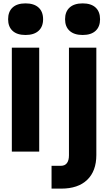

<svg xmlns="http://www.w3.org/2000/svg" viewBox="-20 -897 640 1136"><path d="M212 -615V0H50V-615ZM131 -690Q81 -690 54.5 -714.5Q28 -739 28 -783Q28 -828 54.5 -852.5Q81 -877 131 -877Q181 -877 208 -852.5Q235 -828 235 -783Q235 -739 208 -714.5Q181 -690 131 -690ZM550 -615V20Q550 115 496 167Q442 219 342 219H285V84H340Q364 84 376 68Q388 52 388 22V-615ZM469 -690Q419 -690 392 -714.5Q365 -739 365 -783Q365 -828 392 -852.5Q419 -877 469 -877Q519 -877 545.5 -852.5Q572 -828 572 -783Q572 -739 545.5 -714.5Q519 -690 469 -690Z"/></svg>

Font: Martian Mono Condensed
Style: Bold
Weight: 700
Width: 3
Designer: Roman Shamin
Foundry: Evil Martians
Version: Version 1.000